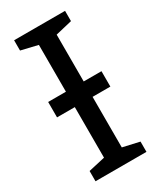

<svg xmlns="http://www.w3.org/2000/svg" viewBox="-183 -778 705 842"><g transform="rotate(-30 169.5 -357.0)"><path d="M298 -714V-662L214 -642V-405H304V-327H214V-71L298 -52V0H40V-52L124 -71V-327H34V-405H124V-642L40 -662V-714Z"/></g></svg>

Font: RS Noto Sans
Style: Regular
Weight: 400
Designer: Monotype Design Team
Foundry: Monotype Imaging Inc.
Version: Version 3.10